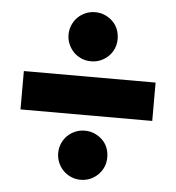

<svg xmlns="http://www.w3.org/2000/svg" viewBox="-49 -730 679 740"><g transform="rotate(5 290.5 -360.0)"><path d="M35.5 -285.8H545.2V-434.2H35.5ZM289.9 -35.8Q310.2 -35.8 327.2 -43.3Q344.3 -50.7 357.2 -63.6Q370.2 -76.5 377.5 -93.5Q384.8 -110.5 384.8 -131Q384.8 -151.3 377.8 -168.6Q370.7 -185.8 357.7 -198.2Q344.8 -210.6 327.7 -218.2Q310.6 -225.8 290 -225.8Q269.5 -225.8 252.2 -218.2Q234.9 -210.6 222.5 -198.2Q210 -185.8 202.4 -168.5Q194.8 -151.2 194.8 -131Q194.8 -110.8 202.6 -93.4Q210.3 -76 222.6 -63.6Q235 -51.1 252.2 -43.5Q269.5 -35.8 289.9 -35.8ZM289.9 -494.2Q310.2 -494.2 327.2 -501.6Q344.3 -509 357.2 -521.7Q370.2 -534.5 377.5 -551.4Q384.8 -568.4 384.8 -588.7Q384.8 -609 377.8 -626.6Q370.7 -644.2 357.7 -656.5Q344.8 -668.9 327.7 -676.5Q310.6 -684.2 290 -684.2Q269.5 -684.2 252.2 -676.5Q234.9 -668.9 222.5 -656.5Q210 -644.2 202.4 -626.5Q194.8 -608.9 194.8 -589Q194.8 -569.2 202.6 -551.8Q210.3 -534.4 222.6 -521.9Q235 -509.5 252.2 -501.8Q269.5 -494.2 289.9 -494.2Z"/></g></svg>

Font: Golos Text VF
Style: Regular
Weight: 400
Designer: A.Korolkova, Vitaly Kuzmin
Foundry: ParaType Ltd
Version: Version 2.005